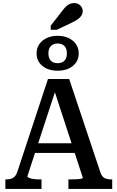

<svg xmlns="http://www.w3.org/2000/svg" viewBox="-20 -1229 761 1249"><path d="M196 -297H478L487 -234H185ZM324 -669 343 -647 158 -82Q158 -77 168.5 -72Q179 -67 197.5 -64.5Q216 -62 238 -62H250V0H15V-62H21Q48 -62 65.5 -72Q83 -82 94 -115L292 -715H430L633 -108Q643 -79 660.5 -70.5Q678 -62 705 -62H710V0H425V-62H438Q460 -62 478.5 -63Q497 -64 508 -66.5Q519 -69 519 -72ZM295 -882Q295 -850 311 -834Q327 -818 355 -818Q383 -818 399 -834Q415 -850 415 -882Q415 -914 399 -930Q383 -946 355 -946Q328 -946 311.5 -930Q295 -914 295 -882ZM492 -882Q492 -831 454 -800Q416 -769 355 -769Q294 -769 256 -800Q218 -831 218 -882Q218 -916 235.5 -941.5Q253 -967 284 -981.5Q315 -996 355 -996Q396 -996 426.5 -981.5Q457 -967 474.5 -941.5Q492 -916 492 -882ZM384 -1157 310 -1062V-1035H349L448 -1082Q469 -1092 485 -1103Q501 -1114 509.5 -1127.5Q518 -1141 518 -1157Q518 -1178 502.5 -1193.5Q487 -1209 462 -1209Q445 -1209 431.5 -1202.5Q418 -1196 407 -1184.5Q396 -1173 384 -1157Z"/></svg>

Font: Roboto Serif 20pt Medium
Style: Regular
Weight: 500
Version: Version 1.008